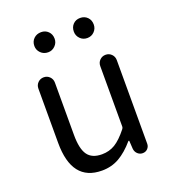

<svg xmlns="http://www.w3.org/2000/svg" viewBox="-141 -873 887 991"><g transform="rotate(-20 303.0 -377.5)"><path d="M250 12.7Q85 12.7 85 -199.2V-497.1Q85 -516.6 98.1 -529.8Q111.3 -543 130.4 -543Q149.4 -543 162.6 -529.8Q175.8 -516.6 175.8 -497.1V-210Q175.8 -133.8 199.7 -100.1Q223.6 -66.4 278.3 -66.4Q318.4 -66.4 350.6 -85.9Q382.8 -105.5 419.9 -152.3Q424.8 -158.2 424.8 -165V-497.1Q424.8 -516.6 438 -529.8Q451.2 -543 470.2 -543Q489.3 -543 502.4 -529.8Q515.6 -516.6 515.6 -497.1V-38.1Q515.6 -22.5 504.9 -11.2Q494.1 0 477.5 0Q461.9 0 450.2 -10.7Q438.5 -21.5 436.5 -38.1L433.6 -84Q432.6 -85 431.2 -85Q429.7 -85 428.7 -84Q387.7 -36.1 345.2 -11.7Q302.7 12.7 250 12.7ZM197.3 -656.2Q172.9 -656.2 156.7 -672.4Q140.6 -688.5 140.6 -710.9Q140.6 -735.4 156.7 -751Q172.9 -766.6 197.3 -766.6Q220.7 -766.6 236.3 -751Q252 -735.4 252 -710.9Q252 -688.5 235.8 -672.4Q219.7 -656.2 197.3 -656.2ZM357.4 -710.9Q357.4 -735.4 372.6 -751Q387.7 -766.6 411.6 -766.6Q435.5 -766.6 451.2 -751Q466.8 -735.4 466.8 -710.9Q466.8 -688.5 451.2 -672.4Q435.5 -656.2 412.1 -656.2Q388.7 -656.2 373 -672.4Q357.4 -688.5 357.4 -710.9Z"/></g></svg>

Font: Gen Jyuu Gothic Regular
Style: Regular
Weight: 400
Designer: [Source Han Sans]
Ryoko NISHIZUKA  (kana & ideographs); Paul D. Hunt (Latin, Greek & Cyrillic); Wenlong ZHANG  (bopomofo
Version: Version 1.002.20150607